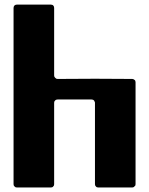

<svg xmlns="http://www.w3.org/2000/svg" viewBox="-20 -830 660 850"><path d="M219.7 -496.1Q219.7 -493.2 220.7 -490.2Q222.7 -487.3 224.6 -485.4Q226.6 -483.4 229.5 -481.4Q231.4 -480.5 235.4 -480.5Q317.4 -480.5 400.4 -481.4Q482.4 -481.4 565.4 -480.5Q568.4 -480.5 570.3 -479.5Q573.2 -478.5 575.2 -476.6Q578.1 -474.6 579.1 -471.7Q580.1 -468.8 580.1 -465.8Q580.1 -353.5 580.1 -240.2Q580.1 -127.9 580.1 -14.6Q580.1 -11.7 579.1 -8.8Q578.1 -6.8 575.2 -4.9Q573.2 -2 570.3 -1Q568.4 0 565.4 0Q527.3 0 490.2 0Q452.1 0 415 0Q412.1 0 409.2 -1Q406.2 -2 404.3 -4.9Q402.3 -6.8 401.4 -8.8Q400.4 -11.7 400.4 -14.6Q400.4 -105.5 400.4 -195.3Q400.4 -285.2 400.4 -375Q400.4 -377.9 398.4 -380.9Q397.5 -383.8 395.5 -385.7Q393.6 -387.7 390.6 -388.7Q387.7 -389.6 384.8 -389.6Q347.7 -389.6 309.6 -389.6Q272.5 -389.6 235.4 -389.6Q231.4 -389.6 229.5 -388.7Q226.6 -387.7 224.6 -385.7Q222.7 -383.8 220.7 -380.9Q219.7 -377.9 219.7 -375Q219.7 -285.2 219.7 -195.3Q219.7 -105.5 219.7 -14.6Q219.7 -11.7 218.8 -8.8Q217.8 -6.8 215.8 -4.9Q213.9 -2 210.9 -1Q208 0 205.1 0Q168 0 129.9 0Q92.8 0 54.7 0Q51.8 0 48.8 -1Q46.9 -2 43.9 -4.9Q42 -6.8 41 -8.8Q40 -11.7 40 -14.6Q40 -210 40 -405.3Q40 -599.6 40 -794.9Q40 -797.9 41 -800.8Q42 -803.7 43.9 -805.7Q46.9 -807.6 48.8 -808.6Q51.8 -809.6 54.7 -809.6Q92.8 -809.6 129.9 -809.6Q168 -809.6 205.1 -809.6Q208 -809.6 210.9 -808.6Q213.9 -807.6 215.8 -805.7Q217.8 -803.7 218.8 -800.8Q219.7 -797.9 219.7 -794.9Q219.7 -720.7 219.7 -645.5Q219.7 -570.3 219.7 -496.1Z"/></svg>

Font: pil love
Style: regular
Weight: 400
Designer: pierpaolo belleggia, riccardo antolini, manuela ilari
Foundry: pil communication
Version: Version 1.2